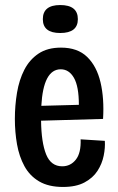

<svg xmlns="http://www.w3.org/2000/svg" viewBox="-20 -730 468 762"><path d="M230 12Q173 12 135.5 -10Q98 -32 77 -70.5Q56 -109 47.5 -157.5Q39 -206 39 -258Q39 -311 47.5 -362Q56 -413 76.5 -453Q97 -493 132.5 -517Q168 -541 222 -541Q288 -541 326 -504Q364 -467 379 -403Q394 -339 389 -258L143 -251Q144 -165 163 -117.5Q182 -70 227 -70Q260 -70 281 -96.5Q302 -123 300 -177L396 -171Q398 -144 391.5 -112Q385 -80 367 -52Q349 -24 315.5 -6Q282 12 230 12ZM221 -455Q152 -455 144 -310L293 -314Q293 -387 273.5 -421Q254 -455 221 -455ZM219 -599Q150 -599 150 -654Q150 -710 219 -710Q289 -710 289 -654Q289 -599 219 -599Z"/></svg>

Font: Bricolage Grotesque 12pt Condensed Medium
Style: Regular
Weight: 500
Width: 3
Designer: Mathieu Triay
Foundry: Atelier Triay
Version: Version 1.001; ttfautohint (v1.8.4.7-5d5b);gftools[0.9.33.de